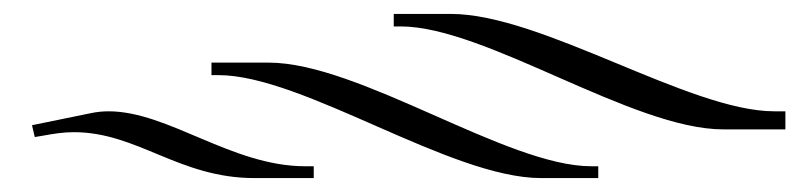

<svg xmlns="http://www.w3.org/2000/svg" viewBox="-20 -396 1149 276"><path d="M109 -233 26 -216 30 -199 42 -201C58 -204 72 -206 86 -206C178 -206 237 -140 346 -140H431V-157H419C313 -157 222 -236 136 -236C127 -236 118 -235 109 -233ZM366 -306H284V-288H294C416 -288 627 -140 758 -140H840V-157H830C708 -157 497 -306 366 -306ZM1109 -210V-236H1093C971 -236 759 -376 628 -376H546V-358H556C678 -358 889 -210 1020 -210Z"/></svg>

Font: FoglihtenDeH02
Style: Regular
Weight: 500
Designer: gluk (gluksza@wp.pl|www.glukfonts.pl)
Version: Version 0.68